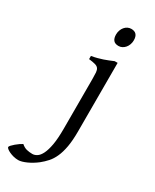

<svg xmlns="http://www.w3.org/2000/svg" viewBox="-336 -720 825 1022"><g transform="rotate(30 76.0 -209.0)"><path d="M173.3 -48.3Q173.3 7.8 166.3 47.1Q159.2 86.4 146.7 114Q134.3 141.6 117.2 160.6Q100.1 179.7 80.6 195.3Q67.4 205.6 52.7 214.6Q38.1 223.6 23.4 230.2Q8.8 236.8 -4.2 240.5Q-17.1 244.1 -26.4 244.1Q-41.5 244.1 -55.9 240.5Q-70.3 236.8 -81.8 231.4Q-93.3 226.1 -100.3 220.2Q-107.4 214.4 -107.4 210.4Q-107.4 206.1 -100.3 198.5Q-93.3 190.9 -83.5 182.6Q-73.7 174.3 -63.2 167Q-52.7 159.7 -45.4 156.2Q-29.8 169.9 -13.2 174.1Q3.4 178.2 22 178.2Q36.1 178.2 50 169.2Q64 160.2 75.2 137.7Q86.4 115.2 93.3 76.7Q100.1 38.1 100.1 -21V-327.1Q100.1 -352.1 98.9 -367.2Q97.7 -382.3 91.3 -390.9Q85 -399.4 71 -403.3Q57.1 -407.2 31.7 -410.2V-429.7Q52.2 -433.1 68.1 -437.5Q84 -441.9 98.4 -446.5Q112.8 -451.2 126.2 -456.8Q139.6 -462.4 155.3 -468.8H173.3ZM188 -615.7Q188 -602.1 183.6 -589.8Q179.2 -577.6 171.6 -568.6Q164.1 -559.6 153.8 -554.2Q143.6 -548.8 131.8 -548.8Q109.9 -548.8 100.1 -561Q90.3 -573.2 90.3 -595.7Q90.3 -609.4 94.7 -621.6Q99.1 -633.8 106.7 -642.8Q114.3 -651.9 124.5 -657Q134.8 -662.1 146.5 -662.1Q188 -662.1 188 -615.7Z"/></g></svg>

Font: Gentium Unicode
Style: Regular
Weight: 400
Version: Version 1.009